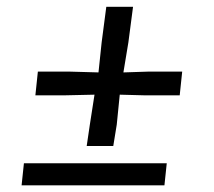

<svg xmlns="http://www.w3.org/2000/svg" viewBox="-20 -558 644 578"><path d="M241 -118.5 250.5 -183 264.5 -273 174 -271H86.5L94 -342.5H187L276.5 -340L286 -430.5L300 -537.5H380.5L366.5 -430.5L351.5 -340L428.5 -342.5H528.5L521 -271H416L340.5 -273L331.5 -183L321 -118.5ZM45 0 52 -66.5H482L475 0Z"/></svg>

Font: Merriweather 72pt Black
Style: Italic
Weight: 900
Italic angle: -7.8°
Version: Version 2.101